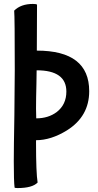

<svg xmlns="http://www.w3.org/2000/svg" viewBox="-20 -695 498 975"><path d="M163 32Q163 182 171 232Q144 260 69 260Q54 260 54 257Q50 225 50 125Q50 56 53 -110Q55 -276 55 -340Q55 -610 52 -641Q86 -675 147 -675Q163 -675 168 -672L167 -438Q433 -438 433 -232Q433 -104 320 -33Q239 17 163 17ZM166 -338 165 -270Q163 -193 163 -144L164 -94Q225 -94 268 -126Q317 -164 317 -230Q317 -338 166 -338Z"/></svg>

Font: Bubblegum Sans
Style: Regular
Weight: 400
Designer: Angel Koziupa and Alejandro Paul
Foundry: Angel Koziupa and Alejandro Paul
Version: Version 1.001